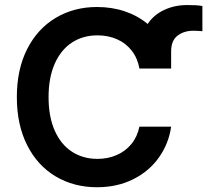

<svg xmlns="http://www.w3.org/2000/svg" viewBox="-20 -745 836 774"><path d="M542 -468.8Q534.7 -510.3 511.2 -540.5Q487.8 -570.8 451.9 -586.7Q416 -602.5 373 -602.5Q314.5 -602.5 270 -573.5Q225.6 -544.4 200.7 -488.3Q175.8 -432.1 175.8 -353.5Q175.8 -274.4 200.7 -218.3Q225.6 -162.1 270.3 -133.3Q314.9 -104.5 373 -104.5Q415 -104.5 450.4 -119.9Q485.8 -135.3 509.8 -164.6Q533.7 -193.8 542 -234.4H669.9Q660.2 -166 620.8 -110.4Q581.5 -54.7 517.1 -22.5Q452.6 9.8 371.1 9.8Q277.8 9.8 204.3 -33.9Q130.9 -77.6 89.4 -159.9Q47.9 -242.2 47.9 -353.5Q47.9 -465.3 89.6 -547.4Q131.3 -629.4 204.8 -673.1Q278.3 -716.8 371.1 -716.8Q431.2 -716.8 483.4 -699.2Q535.6 -681.6 575.2 -648.4Q599.6 -685.1 641.6 -704.8Q683.6 -724.6 734.4 -724.6Q754.9 -724.6 768.6 -723.9Q782.2 -723.1 795.9 -720.7V-619.1Q776.4 -621.1 759.8 -621.1Q721.7 -621.1 695.8 -601.3Q669.9 -581.5 669.9 -538.1V-468.8Z"/></svg>

Font: Pretendard Std SemiBold
Style: Regular
Weight: 600
Designer: Base glyphs from Inter by Rasmus Andersson; Hangeul glyphs from Noto Sans CJK(Source Han Sans) by Jang Soo-young and Kan
Foundry: Kil Hyung-jin
Version: Version 1.309